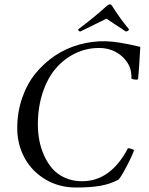

<svg xmlns="http://www.w3.org/2000/svg" viewBox="-20 -836 670 864"><path d="M474.6 -816.4Q480 -816.4 484.4 -809.6Q517.6 -755.9 560.5 -704.1Q560.1 -699.7 555.4 -697Q550.8 -694.3 545.9 -694.3L459 -752Q388.7 -717.8 341.8 -694.3Q337.4 -694.3 334.5 -697Q331.5 -699.7 332 -704.1Q400.9 -755.4 460.9 -809.6Q468.8 -816.4 474.6 -816.4ZM555.7 -168.9Q561.5 -168.9 568.4 -167Q575.2 -165 579.1 -163.1L583 -161.1Q580.1 -145.5 551.5 -90.6Q522.9 -35.6 512.7 -27.3Q474.1 -7.3 430.9 0.2Q387.7 7.8 322.3 7.8Q245.1 7.8 184.1 -28.8Q123 -65.4 90.3 -126Q57.6 -186.5 57.6 -258.8Q57.6 -330.6 79.3 -394Q101.1 -457.5 138.9 -504.4Q176.8 -551.3 226.8 -585Q276.9 -618.7 335.2 -635Q393.6 -651.4 454.1 -650.4Q511.7 -649.4 611.3 -625Q605.5 -518.1 601.6 -482.4Q600.6 -477.5 593.8 -477.5Q581.1 -477.5 571.3 -482.4Q574.7 -540 531.5 -580.1Q488.3 -620.1 425.8 -620.1Q368.7 -620.1 318.4 -595.7Q268.1 -571.3 230.7 -527.6Q193.4 -483.9 171.9 -418.5Q150.4 -353 150.4 -275.4Q150.4 -238.8 157 -204.1Q163.6 -169.4 178.7 -135.7Q193.8 -102.1 216.1 -76.7Q238.3 -51.3 272.7 -35.9Q307.1 -20.5 349.6 -20.5Q478 -20.5 555.7 -168.9Z"/></svg>

Font: Amiri
Style: Slanted
Weight: 400
Italic angle: 9°
Designer: Khaled Hosny
Version: Version 000.107